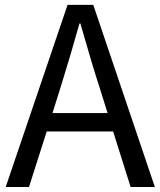

<svg xmlns="http://www.w3.org/2000/svg" viewBox="-20 -753 646 773"><path d="M191.4 -297.9H413.1L377.9 -410.2Q354.5 -480.5 303.7 -658.2H299.8Q265.6 -535.2 226.6 -410.2ZM505.9 0 435.5 -223.6H168L96.7 0H2.9L252 -733.4H355.5L603.5 0Z"/></svg>

Font: irohakakuC Regular
Style: Regular
Weight: 400
Designer: [Source Han Sans]
Ryoko NISHIZUKA Ë•øÂ°öÊ∂ºÂ≠ê (kana & ideographs); Paul D. Hunt (Latin, Greek & Cyrillic); Wenlong ZHAN
Version: Version 1.001.20160904